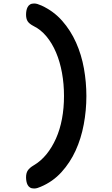

<svg xmlns="http://www.w3.org/2000/svg" viewBox="-20 -899 640 1098"><path d="M129 115Q129 90 139.5 75Q150 60 172 47Q213 23 245 -16Q277 -55 300 -106.5Q323 -158 334.5 -219.5Q346 -281 346 -350Q346 -419 334.5 -482.5Q323 -546 300.5 -599Q278 -652 245.5 -691Q213 -730 172 -750Q147 -763 138 -777.5Q129 -792 129 -815Q129 -827 131 -838Q133 -849 138 -858.5Q143 -868 152 -873.5Q161 -879 175 -879Q185 -879 194.5 -876Q204 -873 218 -867Q287 -835 335.5 -780Q384 -725 415 -655.5Q446 -586 460 -507.5Q474 -429 474 -350Q474 -268 459 -187.5Q444 -107 412.5 -38Q381 31 331.5 85.5Q282 140 213 169Q204 173 194.5 176Q185 179 175 179Q161 179 152 173.5Q143 168 138 158.5Q133 149 131 137.5Q129 126 129 115Z"/></svg>

Font: Maple Mono NL
Style: Bold
Weight: 700
Monospace: yes
Designer: subframe7536
Version: Version 7.000